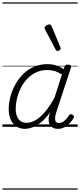

<svg xmlns="http://www.w3.org/2000/svg" viewBox="-20 -1050 663 1590"><path d="M187 17Q145 17 115 -3Q85 -23 68.5 -59.5Q52 -96 52 -146Q52 -191 64.5 -242.5Q77 -294 103 -343Q129 -392 167.5 -432Q206 -472 258 -495.5Q310 -519 376 -519Q409 -519 444 -508Q479 -497 507 -477L513 -495Q517 -507 523.5 -511Q530 -515 543 -515Q562 -515 566.5 -507.5Q571 -500 567 -488L443 -111Q436 -86 436 -68Q436 -50 444 -40.5Q452 -31 467 -31Q484 -31 499.5 -40Q515 -49 528 -63.5Q541 -78 550 -93Q555 -100 562.5 -103.5Q570 -107 580 -100Q592 -94 592.5 -86Q593 -78 588 -71Q577 -51 558.5 -31Q540 -11 515.5 3Q491 17 460 17Q438 17 422 10Q406 3 396.5 -10Q387 -23 384 -41Q381 -59 384 -81Q387 -91 389.5 -100.5Q392 -110 395 -119Q357 -67 319.5 -37Q282 -7 248 5Q214 17 187 17ZM110 -150Q110 -115 120 -88.5Q130 -62 150 -47.5Q170 -33 202 -33Q237 -33 275.5 -55.5Q314 -78 353.5 -124.5Q393 -171 432 -243L493 -433Q458 -455 429 -462.5Q400 -470 372 -470Q318 -470 275.5 -449Q233 -428 202 -394Q171 -360 150.5 -317.5Q130 -275 120 -231.5Q110 -188 110 -150ZM457 -628Q452 -628 448.5 -630Q445 -632 441 -639L352 -808Q351 -812 350 -815Q349 -818 350 -822Q351 -829 357.5 -834.5Q364 -840 373 -844Q382 -848 390 -848Q401 -848 408 -832L480 -659Q481 -655 481.5 -652Q482 -649 482 -646Q480 -637 472 -632.5Q464 -628 457 -628ZM0 510H623V520H0ZM0 -20H623V0H0ZM0 -505H623V-500H0ZM0 -1030H623V-1020H0Z"/></svg>

Font: Playwrite CO Guides
Style: Regular
Weight: 400
Designer: Veronika Burian, José Scaglione
Foundry: TypeTogether
Version: Version 1.003